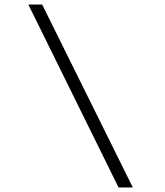

<svg xmlns="http://www.w3.org/2000/svg" viewBox="-20 -720 727 847"><path d="M503 107 105 -700H166L566 107Z"/></svg>

Font: Lexend Mega ExtraLight
Style: Regular
Weight: 250
Version: Version 1.007